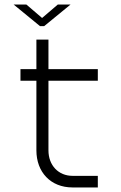

<svg xmlns="http://www.w3.org/2000/svg" viewBox="-20 -824 530 844"><path d="M70 -520V-469H140V-163C140 -68 202 0 299 0H410V-51H299C237 -51 193 -97 193 -163V-469H410V-520H193V-650H140V-520ZM40 -804 156 -709H174L290 -804H234L165 -745L96 -804Z"/></svg>

Font: Grotesk 01 Extrafine
Style: Bold
Weight: 400
Designer: Frank Adebiaye, contributions by Jérémy Landes, Ariel Martín Pérez
Foundry: Velvetyne Type Foundry
Version: Version 3.000;Glyphs 3.1.2 (3150)